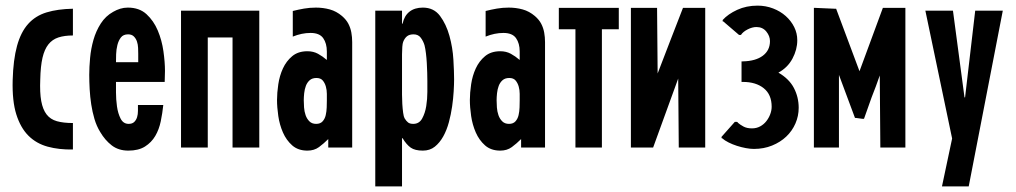

<svg xmlns="http://www.w3.org/2000/svg" viewBox="-20 -524 3610 682"><path d="M239 -398Q209 -398 187.5 -391Q166 -384 152 -366.5Q138 -349 131 -319Q124 -289 123 -242Q121 -195 126.5 -165Q132 -135 145.5 -117.5Q159 -100 182 -93.5Q205 -87 239 -87V7Q190 8 149.5 -3Q109 -14 81 -42Q53 -70 38 -117.5Q23 -165 25 -239Q27 -312 40.5 -361Q54 -410 80 -439Q106 -468 145.5 -480Q185 -492 239 -493Z M560 -151Q557 -122 551 -93Q545 -64 531.5 -41Q518 -18 495 -3.5Q472 11 436 11Q401 11 377 -7.5Q353 -26 336 -55Q323 -76 315.5 -101.5Q308 -127 304 -153.5Q300 -180 298.5 -207Q297 -234 297 -258Q297 -285 300 -318Q303 -351 312 -382.5Q321 -414 338 -440.5Q355 -467 382 -482Q394 -489 407 -493Q420 -497 434 -497Q475 -497 500.5 -473.5Q526 -450 540.5 -415.5Q555 -381 560.5 -342Q566 -303 566 -272Q566 -262 565.5 -252.5Q565 -243 565 -233H392Q392 -221 392 -196Q392 -171 395.5 -146Q399 -121 408.5 -102.5Q418 -84 437 -84Q450 -84 457 -91Q464 -98 467 -108Q470 -118 470 -130Q470 -142 470 -151ZM471 -333Q471 -342 470.5 -354Q470 -366 466.5 -376.5Q463 -387 455.5 -394.5Q448 -402 435 -402Q418 -402 409.5 -391Q401 -380 397 -364Q393 -348 392.5 -331.5Q392 -315 392 -303H471Z M623 -486H901V0H806V-391H718V0H623Z M1146 -30Q1130 -14 1113 -1.5Q1096 11 1072 11Q1039 11 1018 -7.5Q997 -26 985 -53.5Q973 -81 968.5 -112Q964 -143 964 -169Q964 -194 968.5 -224.5Q973 -255 985 -281Q997 -307 1018 -324.5Q1039 -342 1072 -342Q1093 -342 1109.5 -333Q1126 -324 1141 -311V-341Q1141 -370 1128 -388.5Q1115 -407 1083 -407Q1052 -407 1020 -394V-485Q1040 -490 1060 -493.5Q1080 -497 1102 -497Q1128 -497 1151.5 -490.5Q1175 -484 1195 -467Q1210 -454 1217.5 -439.5Q1225 -425 1228 -408.5Q1231 -392 1231 -374.5Q1231 -357 1231 -339V0H1146ZM1103 -84Q1118 -84 1126 -93Q1134 -102 1137 -115Q1140 -128 1140.5 -142.5Q1141 -157 1141 -167Q1141 -177 1141 -190.5Q1141 -204 1137.5 -216.5Q1134 -229 1126.5 -238Q1119 -247 1104 -247Q1089 -247 1080 -239Q1071 -231 1066.5 -219Q1062 -207 1060.5 -193Q1059 -179 1059 -168Q1059 -157 1060 -142.5Q1061 -128 1065.5 -115Q1070 -102 1079 -93Q1088 -84 1103 -84Z M1313 -486H1408V-440H1410Q1416 -468 1434.5 -482.5Q1453 -497 1482 -497Q1521 -497 1543 -467.5Q1565 -438 1576.5 -396.5Q1588 -355 1590.5 -312Q1593 -269 1593 -242Q1593 -225 1591.5 -199.5Q1590 -174 1586 -146Q1582 -118 1574.5 -90Q1567 -62 1554.5 -39.5Q1542 -17 1524.5 -3Q1507 11 1482 11Q1454 11 1439 0.5Q1424 -10 1410 -33H1408V138H1313ZM1408 -211Q1408 -203 1408 -187.5Q1408 -172 1409 -155Q1410 -138 1412 -123.5Q1414 -109 1417 -104Q1423 -94 1429.5 -89Q1436 -84 1448 -84Q1469 -84 1479.5 -103Q1490 -122 1494 -147Q1498 -172 1498 -197.5Q1498 -223 1498 -236Q1498 -249 1497.5 -266Q1497 -283 1496 -300.5Q1495 -318 1493 -334.5Q1491 -351 1488 -363Q1484 -377 1475 -389.5Q1466 -402 1449 -402Q1434 -402 1425.5 -395Q1417 -388 1412 -375Q1410 -370 1409 -357.5Q1408 -345 1408 -331Q1408 -317 1408 -304Q1408 -291 1408 -285Z M1831 -30Q1815 -14 1798 -1.5Q1781 11 1757 11Q1724 11 1703 -7.5Q1682 -26 1670 -53.5Q1658 -81 1653.5 -112Q1649 -143 1649 -169Q1649 -194 1653.5 -224.5Q1658 -255 1670 -281Q1682 -307 1703 -324.5Q1724 -342 1757 -342Q1778 -342 1794.5 -333Q1811 -324 1826 -311V-341Q1826 -370 1813 -388.5Q1800 -407 1768 -407Q1737 -407 1705 -394V-485Q1725 -490 1745 -493.5Q1765 -497 1787 -497Q1813 -497 1836.5 -490.5Q1860 -484 1880 -467Q1895 -454 1902.5 -439.5Q1910 -425 1913 -408.5Q1916 -392 1916 -374.5Q1916 -357 1916 -339V0H1831ZM1788 -84Q1803 -84 1811 -93Q1819 -102 1822 -115Q1825 -128 1825.5 -142.5Q1826 -157 1826 -167Q1826 -177 1826 -190.5Q1826 -204 1822.5 -216.5Q1819 -229 1811.5 -238Q1804 -247 1789 -247Q1774 -247 1765 -239Q1756 -231 1751.5 -219Q1747 -207 1745.5 -193Q1744 -179 1744 -168Q1744 -157 1745 -142.5Q1746 -128 1750.5 -115Q1755 -102 1764 -93Q1773 -84 1788 -84Z M1965 -420V-496H2178V-420H2118V0H2024V-420Z M2485 0H2391V-4L2389 -245L2300 0H2221V-496H2314V-492L2316 -263Q2338 -321 2361 -380Q2384 -439 2406 -496H2485Z M2549 -448H2547V-453Q2566 -474 2598.5 -489Q2631 -504 2671 -504Q2700 -504 2726 -494Q2752 -484 2771 -467Q2790 -450 2801 -428Q2812 -406 2812 -381Q2812 -348 2795 -316Q2778 -284 2745 -266Q2783 -244 2800 -211.5Q2817 -179 2817 -141Q2817 -112 2805.5 -85.5Q2794 -59 2773 -39Q2752 -19 2722.5 -7Q2693 5 2658 5Q2645 5 2629 2Q2613 -1 2597.5 -6Q2582 -11 2568 -18Q2554 -25 2545 -33H2543V-38L2590 -91H2598L2602 -88H2601Q2609 -81 2621 -74.5Q2633 -68 2651 -68Q2667 -68 2680 -75Q2693 -82 2702 -93.5Q2711 -105 2716 -118.5Q2721 -132 2721 -145Q2721 -188 2693 -210.5Q2665 -233 2619 -233H2614V-306H2619Q2664 -307 2689.5 -326Q2715 -345 2715 -378Q2715 -396 2702 -412Q2689 -428 2667 -428Q2652 -428 2635.5 -419.5Q2619 -411 2612 -400H2605Z M3116 -496H3196V0H3107V-4L3105 -256Q3098 -236 3091 -217Q3084 -198 3076 -178L3049 -102H3043L3021 -105H3017L2960 -258V0H2871V-496H2876L2945 -493H2950L3033 -271Z M3362 -32 3267 -486H3365L3406 -178H3408L3444 -486H3542L3421 138H3326Z"/></svg>

Font: Osterbar
Style: Regular
Weight: 500
Width: 3
Designer: Peter Wiegel, Basierend auf Erbar schmal-halbfette Grotesk v. Jacob Erbar
Foundry: Peter Wiegel
Version: Version 1.0